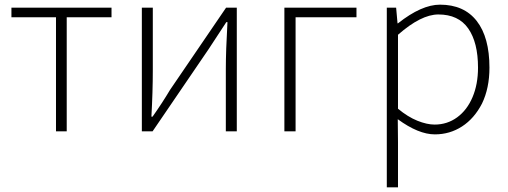

<svg xmlns="http://www.w3.org/2000/svg" viewBox="-20 -563 2176 823"><path d="M220 -489H29V-530H458V-489H266V0H220Z M588 -530H635V-263Q635 -170 629 -63H634Q675 -121 709 -178L949 -530H995V0H948V-267Q948 -344 955 -468H950L912 -410L874 -352L634 0H588Z M1199 -530H1508V-489H1247V0H1199Z M1638 -530H1678L1684 -463H1686Q1787 -543 1866 -543Q1969 -543 2023.5 -473Q2078 -403 2078 -273Q2078 -185 2046 -119Q2013 -55 1960.5 -21Q1908 13 1844 13Q1774 13 1685 -52L1686 46V240H1638ZM2029 -273Q2029 -381 1987 -441Q1945 -501 1859 -501Q1785 -501 1686 -414V-97Q1728 -62 1769 -45.5Q1810 -29 1843 -29Q1897 -29 1939.5 -60Q1982 -91 2005.5 -146.5Q2029 -202 2029 -273Z"/></svg>

Font: Merged Yaku Han JP ExtraLight
Style: Regular
Weight: 250
Designer: Ryoko NISHIZUKA 西塚涼子 (kana, bopomofo & ideographs); Paul D. Hunt (Latin, Greek & Cyrillic); Sandoll Communications 산돌커뮤니
Foundry: Adobe
Version: Version 2.004